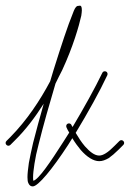

<svg xmlns="http://www.w3.org/2000/svg" viewBox="-30 -621 463 685"><path d="M-7 -118C-11 -114 -11 -108 -7 -104C-3 -100 3 -100 7 -104L21 -118C62 -158 96 -204 126 -251C112 -202 99 -154 88 -111C82 -85 77 -61 73 -40C70 -19 68 -1 68 11C68 21 69 28 71 32C75 41 80 44 87 44C106 44 157 -18 213 -104C218 -112 223 -120 228 -128C237 -113 248 -98 258 -86C280 -61 303 -46 324 -46C335 -46 346 -50 358 -57C368 -64 380 -74 393 -87L410 -104C414 -108 414 -114 410 -118C406 -122 400 -122 396 -118L379 -101C367 -89 357 -80 347 -74C339 -69 331 -66 324 -66C307 -66 290 -80 273 -99C261 -113 250 -130 240 -147C283 -218 326 -295 353 -353C355 -358 353 -364 348 -366C343 -368 337 -366 335 -361C309 -307 269 -235 229 -168C227 -170 226 -173 225 -175C223 -180 217 -182 212 -180C207 -178 205 -172 207 -167C210 -160 213 -154 217 -148C210 -137 203 -126 196 -115C150 -43 108 19 89 24C88 21 88 17 88 11C88 -1 90 -17 93 -37C96 -57 101 -81 108 -107C124 -172 146 -249 168 -323C176 -339 184 -356 192 -371C231 -455 252 -529 260 -565C261 -573 262 -579 262 -584C262 -606 254 -600 250 -600C248 -600 243 -601 237 -590C235 -586 232 -580 229 -571C213 -533 188 -457 161 -371C157 -358 153 -344 149 -331C113 -263 66 -192 7 -132ZM88 24H87C88 24 88 24 88 24Z"/></svg>

Font: Mistral SingleLine OTF-SVG Regular
Style: Regular
Weight: 300
Designer: François Chastanet, Élisa Garzelli, Anais Alves, Morgane Autin
Foundry: institut supérieur des arts et du design Toulouse / isdaT
Version: Version 1.000;hotconv 1.0.117;makeotfexe 2.5.65602 DEVELOPME